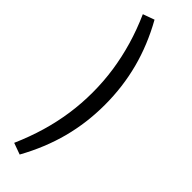

<svg xmlns="http://www.w3.org/2000/svg" viewBox="-305 -721 916 916"><g transform="rotate(45 153.0 -263.0)"><path d="M93 192 35 171Q67 98 88 26.5Q109 -45 119.5 -117Q130 -189 130 -263Q130 -337 119.5 -409Q109 -481 88 -553Q67 -625 35 -697L93 -718Q154 -609 183.5 -496.5Q213 -384 213 -263Q213 -142 183.5 -30Q154 82 93 192Z"/></g></svg>

Font: Nunito Sans 10pt SemiCondensed
Style: Regular
Weight: 400
Width: 4
Designer: Vernon Adams
Foundry: Vernon Adams
Version: Version 3.101;gftools[0.9.27]